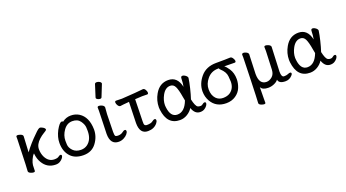

<svg xmlns="http://www.w3.org/2000/svg" viewBox="-66 -1475 4276 2376"><g transform="rotate(-20 2072.0 -287.0)"><path d="M424 16Q310 16 252 -84Q224 -131 217 -191L215 -207Q191 -184 173.5 -143Q156 -102 153.5 -74Q151 -46 151 -1Q151 13 130 13Q114 13 90 2Q66 -9 66 -27L71 -115Q82 -403 82 -440V-475Q82 -489 103 -489Q119 -489 143.5 -478.5Q168 -468 168 -449Q164 -398 157 -242Q226 -337 321 -428Q372 -481 392 -481Q402 -481 418 -473Q456 -455 456 -434Q456 -424 407 -396Q386 -384 353 -355Q290 -298 290 -234Q290 -177 313 -130Q353 -51 429 -51Q470 -51 486.5 -64.5Q503 -78 515 -78Q531 -78 531 -62Q531 -50 517.5 -31.5Q504 -13 480 1.5Q456 16 424 16Z M779 -49Q826 -49 862 -74Q935 -127 935 -241Q935 -249 933.5 -287.5Q932 -326 899 -373Q866 -420 796 -420Q726 -420 680 -356Q634 -292 634 -220Q634 -214 635.5 -171Q637 -128 675 -88.5Q713 -49 779 -49ZM787 24Q678 24 619 -38Q555 -105 555 -220Q555 -296 597 -377Q643 -460 671 -460Q684 -460 689 -453Q739 -492 801 -492Q863 -492 910 -462Q1012 -397 1015 -232Q1015 -136 955 -56Q895 24 787 24Z M1253 17Q1142 17 1142 -126L1146 -254Q1151 -397 1151 -429L1150 -470Q1152 -485 1169 -485Q1181 -485 1197 -480Q1235 -466 1237 -445L1238 -442L1231 -353L1226 -122Q1226 -104 1228 -85Q1230 -66 1242.5 -62Q1255 -58 1269 -58Q1311 -58 1338 -81Q1356 -95 1368 -95Q1386 -95 1386 -74Q1386 -58 1367.5 -36Q1349 -14 1318 1.5Q1287 17 1253 17ZM1216 -561Q1200 -561 1183.5 -570Q1167 -579 1167 -590Q1167 -598 1169 -600L1218 -754Q1222 -770 1245 -770Q1264 -770 1282.5 -759Q1301 -748 1301 -732Q1301 -728 1238 -574Q1233 -561 1216 -561Z M1637 17Q1530 17 1530 -127L1538 -404Q1487 -401 1460 -397Q1433 -393 1421 -392Q1404 -392 1390 -413.5Q1376 -435 1376 -454Q1376 -473 1393 -473L1470 -471Q1670 -483 1754 -493Q1771 -493 1784 -471.5Q1797 -450 1797 -433Q1797 -413 1780 -413L1715 -414Q1693 -414 1621 -409L1614 -118L1615 -86Q1618 -62 1647 -59Q1708 -59 1731 -81Q1749 -95 1761 -95Q1779 -95 1779 -74Q1779 -58 1761 -36Q1716 17 1637 17Z M2049 -51Q2145 -51 2195 -184L2185 -236Q2169 -333 2148 -375Q2127 -417 2084 -417Q2019 -417 1977 -340Q1942 -275 1942 -212Q1942 -199 1944 -186Q1959 -51 2049 -51ZM2057 24Q1888 24 1864 -183Q1862 -198 1862 -213Q1862 -303 1908 -383Q1970 -492 2084 -492Q2205 -492 2236 -348Q2245 -391 2247 -458Q2248 -482 2270 -482Q2287 -482 2308.5 -466Q2330 -450 2332 -432Q2325 -380 2306.5 -303Q2288 -226 2269 -170Q2289 -78 2317 -61Q2332 -53 2355 -53Q2371 -53 2385.5 -66Q2400 -79 2413 -79Q2430 -79 2430 -61Q2430 -49 2417.5 -31Q2405 -13 2382 1.5Q2359 16 2326 16Q2255 16 2225 -73Q2199 -31 2153.5 -3.5Q2108 24 2057 24Z M2744 -76Q2808 -121 2808 -210Q2808 -221 2803 -280Q2798 -339 2738 -393Q2726 -403 2725 -414H2716Q2623 -414 2568 -345Q2517 -284 2517 -211Q2517 -134 2559 -89Q2595 -51 2651 -51Q2707 -51 2744 -76ZM2667 24Q2533 24 2471 -83Q2437 -143 2437 -213Q2437 -314 2510.5 -401Q2584 -488 2715 -488Q2851 -488 2902 -491Q2920 -491 2934.5 -468Q2949 -445 2949 -431Q2949 -412 2933 -412Q2866 -414 2796 -414Q2819 -399 2850 -352Q2888 -294 2888 -214Q2888 -159 2866 -103.5Q2844 -48 2791 -12Q2738 24 2667 24Z M3100 196Q3084 196 3060 185.5Q3036 175 3035 158Q3039 108 3047 -150Q3055 -408 3055 -438L3054 -473Q3056 -490 3076 -490Q3093 -490 3114.5 -478.5Q3136 -467 3138 -449Q3138 -433 3136 -407Q3133 -373 3128 -193Q3128 -54 3224 -54Q3262 -54 3297.5 -84Q3333 -114 3336 -172Q3346 -384 3346 -414L3345 -468Q3345 -482 3366 -482Q3381 -482 3404 -471Q3427 -460 3430 -442Q3425 -367 3416 -118Q3416 -45 3451 -45Q3483 -45 3502 -53.5Q3521 -62 3533 -62Q3550 -62 3550 -46Q3550 -35 3535 -20Q3500 19 3447 19Q3361 19 3353 -36Q3337 -12 3298.5 5Q3260 22 3220 22Q3143 22 3122 -22L3120 130V183Q3120 196 3100 196Z M3763 -51Q3859 -51 3909 -184L3899 -236Q3883 -333 3862 -375Q3841 -417 3798 -417Q3733 -417 3691 -340Q3656 -275 3656 -212Q3656 -199 3658 -186Q3673 -51 3763 -51ZM3771 24Q3602 24 3578 -183Q3576 -198 3576 -213Q3576 -303 3622 -383Q3684 -492 3798 -492Q3919 -492 3950 -348Q3959 -391 3961 -458Q3962 -482 3984 -482Q4001 -482 4022.5 -466Q4044 -450 4046 -432Q4039 -380 4020.5 -303Q4002 -226 3983 -170Q4003 -78 4031 -61Q4046 -53 4069 -53Q4085 -53 4099.5 -66Q4114 -79 4127 -79Q4144 -79 4144 -61Q4144 -49 4131.5 -31Q4119 -13 4096 1.5Q4073 16 4040 16Q3969 16 3939 -73Q3913 -31 3867.5 -3.5Q3822 24 3771 24Z"/></g></svg>

Font: LXGW WenKai Medium
Style: Regular
Weight: 500
Designer: LXGW / Fontworks Inc.
Foundry: LXGW / Fontworks Inc.
Version: Version 1.501; October 10, 2024